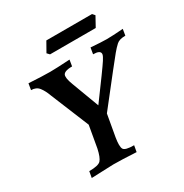

<svg xmlns="http://www.w3.org/2000/svg" viewBox="-194 -1018 1123 1171"><g transform="rotate(-30 367.0 -432.5)"><path d="M431.6 0Q327.1 -5.9 270.5 -5.9Q253.4 -5.9 115.7 0L123.5 -43.9Q188 -43.9 205.6 -62.7Q223.1 -81.5 235.4 -138.2L262.2 -291L151.4 -561Q137.7 -599.1 118.4 -624.3Q99.1 -649.4 63 -649.4L70.3 -693.4Q166 -687.5 220.7 -687.5Q260.7 -687.5 359.4 -693.4L352.1 -649.4Q291.5 -649.4 286.6 -622.6L286.1 -614.3L287.1 -600.1Q289.1 -585.4 300.8 -554.2L372.1 -363.8Q509.3 -549.3 531.7 -584.5Q546.9 -607.9 549.3 -619.6L549.8 -624.5Q549.8 -649.4 500 -649.4L507.3 -693.4Q584 -687.5 619.1 -687.5Q655.8 -687.5 734.4 -693.4L727.1 -649.4Q684.6 -649.4 665.3 -631.8Q646 -614.3 624.3 -588.1Q602.5 -562 555.7 -502.4L392.6 -294.9L365.2 -140.1Q360.8 -112.3 360.8 -93.8Q360.8 -72.8 366.2 -63Q376 -43.9 439.5 -43.9ZM594.2 -780.3H272.5L256.8 -796.9L295.4 -865.2H617.2L631.8 -848.6Z"/></g></svg>

Font: Kelvinch
Style: Bold Italic
Weight: 700
Italic angle: -10°
Designer: Paul James Miller
Foundry: High-Logic / Made with FontCreator
Version: Version 3.30 September 23, 2016